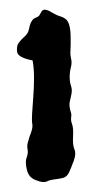

<svg xmlns="http://www.w3.org/2000/svg" viewBox="-20 -747 204 394"><path d="M54.7 -377Q39.1 -381.8 35.2 -398.4Q31.2 -415 34.7 -423.8Q38.1 -432.6 36.6 -440.4Q35.2 -448.2 37.1 -454.6Q39.1 -460.9 41 -467.8Q47.9 -484.4 46.4 -491.7Q44.9 -499 45.9 -514.2Q46.9 -529.3 48.3 -548.3Q49.8 -567.4 49.8 -587.4Q49.8 -607.4 46.9 -623Q16.6 -628.9 15.1 -640.6Q13.7 -652.3 18.1 -658.7Q22.5 -665 29.3 -670.9Q36.1 -676.8 38.1 -682.6Q40 -688.5 41 -694.3Q44.9 -708 53.7 -710.9Q59.6 -712.9 61.5 -716.8Q63.5 -720.7 65.4 -723.6Q70.3 -731.4 85.9 -721.7Q95.7 -715.8 102.5 -713.9Q109.4 -711.9 113.3 -709Q125 -702.1 125 -668.9V-655.3Q125 -647.5 124.5 -640.6Q124 -633.8 126 -626Q127.9 -618.2 125.5 -608.9Q123 -599.6 123 -588.9Q123 -578.1 126 -569.8Q128.9 -561.5 125.5 -548.8Q122.1 -536.1 122.6 -530.8Q123 -525.4 124 -521.5Q125 -517.6 126 -514.6Q127 -511.7 126 -505.9Q125 -500 127.9 -492.2Q130.9 -484.4 129.9 -466.8Q128.9 -449.2 132.8 -440.4Q136.7 -431.6 131.3 -417Q126 -402.3 121.6 -393.1Q117.2 -383.8 108.9 -381.8Q100.6 -379.9 91.8 -378.9Q83 -377.9 78.1 -375.5Q73.2 -373 67.4 -373.5Q61.5 -374 54.7 -377Z"/></svg>

Font: Creepster
Style: Regular
Weight: 400
Designer: Font Diner, Inc
Foundry: Font Diner, Inc
Version: Version 1.002